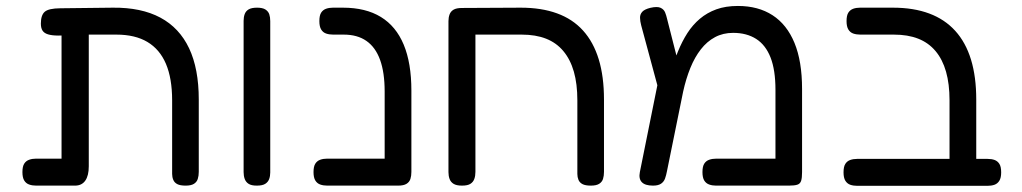

<svg xmlns="http://www.w3.org/2000/svg" viewBox="-20 -607 3397 638"><path d="M100.2 9.8Q87 9.8 76.8 6.1Q66.5 2.5 60.5 -7.2Q54.5 -17 54.5 -35Q54.5 -54 60.5 -63.2Q66.5 -72.5 76.8 -76.1Q87 -79.8 99.2 -79.8H184.5V-517.8L221.5 -490Q192.8 -488.5 172.5 -488.8Q152.2 -489 139.8 -492.8Q127.2 -496.5 121.5 -505Q115.8 -513.5 115.8 -528.5Q115.8 -556.8 128.8 -568Q141.8 -579.2 180.5 -579.5L354.8 -581.5Q449.2 -582.5 512.8 -548.5Q576.2 -514.5 608.4 -446.5Q640.5 -378.5 640.5 -276.2V-36Q640.5 -22.8 637.2 -12.5Q634 -2.2 624.5 3.8Q615 9.8 596.8 9.8Q578.8 9.8 569.1 4.8Q559.5 -0.2 555.8 -9.4Q552 -18.5 552 -29V-273.5Q552 -346.5 531.4 -394.9Q510.8 -443.2 469.8 -467.6Q428.8 -492 366.8 -492H275V-54.5Q275 -23.2 263.4 -6.8Q251.8 9.8 229.2 9.8Z M833.2 9.8Q815.2 9.8 806 3.8Q796.8 -2.2 793.1 -12.5Q789.5 -22.8 789.5 -35V-537.8Q789.5 -550 793.1 -560.1Q796.8 -570.2 806.4 -575.9Q816 -581.5 834.2 -581.5Q852.5 -581.5 862 -575.4Q871.5 -569.2 874.8 -559.5Q878 -549.8 878 -536.8V-34Q878 -21.8 874.4 -12Q870.8 -2.2 861.5 3.8Q852.2 9.8 833.2 9.8Z M1303 9.8Q1285.2 9.8 1275.5 4.8Q1265.8 -0.2 1262 -9.4Q1258.2 -18.5 1258.2 -29V-302.8Q1258.2 -366 1243 -408Q1227.8 -450 1197.6 -471Q1167.5 -492 1122.2 -492H1087Q1073.8 -492 1063.5 -495.6Q1053.2 -499.2 1047.2 -509Q1041.2 -518.8 1041.2 -536.8Q1041.2 -555.8 1047.2 -565Q1053.2 -574.2 1063.5 -577.9Q1073.8 -581.5 1086 -581.5H1119.5Q1195.2 -581.5 1245.6 -550.6Q1296 -519.8 1321.5 -458.6Q1347 -397.5 1347 -305.8V-36Q1347 -22.8 1343.8 -12.5Q1340.5 -2.2 1330.9 3.8Q1321.2 9.8 1303 9.8ZM1067.5 9.8Q1054.2 9.8 1044 6.1Q1033.8 2.5 1027.8 -7.2Q1021.8 -17 1021.8 -35Q1021.8 -54 1027.8 -63.2Q1033.8 -72.5 1043.9 -76.1Q1054 -79.8 1066.5 -79.8H1306.5L1305.5 9.8Z M1515 9.8Q1496.8 9.8 1487.1 3.8Q1477.5 -2.2 1473.9 -12.4Q1470.2 -22.5 1470.2 -35V-536.8Q1470.2 -549 1473.9 -559Q1477.5 -569 1487.1 -574.8Q1496.8 -580.5 1515 -580.5L1710.5 -581.5Q1779.2 -581.5 1831 -562.6Q1882.8 -543.8 1917.4 -505.5Q1952 -467.2 1969.5 -410Q1987 -352.8 1987 -276.2V-36Q1987 -22.8 1983.8 -12.5Q1980.5 -2.2 1971 3.8Q1961.5 9.8 1943.2 9.8Q1925.2 9.8 1915.6 4.8Q1906 -0.2 1902.2 -9.4Q1898.5 -18.5 1898.5 -29V-273.5Q1898.5 -328 1886.9 -368.8Q1875.2 -409.5 1852 -437.2Q1828.8 -465 1794.4 -478.5Q1760 -492 1713.5 -492H1559.8V-36Q1559.8 -22.5 1556.1 -12.4Q1552.5 -2.2 1543.2 3.8Q1534 9.8 1515 9.8Z M2645.2 -311.5V-35Q2645.2 -16 2642.1 -6.2Q2639 3.5 2629.8 6.6Q2620.5 9.8 2601.5 9.8H2359Q2346.8 9.8 2336.5 6.1Q2326.2 2.5 2320.2 -7.1Q2314.2 -16.8 2314.2 -35Q2314.2 -54 2320.2 -63.2Q2326.2 -72.5 2336.5 -76.1Q2346.8 -79.8 2360 -79.8H2556.8V-308.5Q2556.8 -374.2 2540.5 -415.9Q2524.2 -457.5 2492.8 -477.6Q2461.2 -497.8 2416.2 -497.8Q2382.5 -497.8 2355.9 -483.5Q2329.2 -469.2 2308.9 -443.1Q2288.5 -417 2274 -381.2Q2259.5 -345.5 2250 -302.5L2196.2 -37.8Q2193.8 -24.8 2189.9 -13.9Q2186 -3 2176.6 3.4Q2167.2 9.8 2149.8 9.8Q2123.5 9.8 2112.6 -1.8Q2101.8 -13.2 2106.2 -35.2L2177 -386.5L2208.8 -365.8Q2219.2 -402.8 2232.9 -436.1Q2246.5 -469.5 2264.1 -497Q2281.8 -524.5 2305.6 -544.6Q2329.5 -564.8 2360.4 -576Q2391.2 -587.2 2432 -587.2Q2499.5 -587.2 2547.1 -556.4Q2594.8 -525.5 2620 -464.4Q2645.2 -403.2 2645.2 -311.5ZM2175 -284.2 2110.5 -523.2Q2107 -536.5 2106.8 -547.9Q2106.5 -559.2 2114.1 -567.8Q2121.8 -576.2 2141.2 -581Q2164.2 -586.2 2175.2 -581Q2186.2 -575.8 2190.2 -565.5Q2194.2 -555.2 2196.2 -546.2L2243 -362.5Z M3180 10.5Q3162.2 10.5 3152.5 5.5Q3142.8 0.5 3139 -8.6Q3135.2 -17.8 3135.2 -28.2V-273.5Q3135.2 -328 3123.6 -368.8Q3112 -409.5 3088.8 -437.2Q3065.5 -465 3031.1 -478.5Q2996.8 -492 2950.2 -492H2838.8Q2825.5 -492 2815.2 -495.6Q2805 -499.2 2799 -509Q2793 -518.8 2793 -536.8Q2793 -555.8 2799 -565Q2805 -574.2 2815.1 -577.9Q2825.2 -581.5 2837.8 -581.5H2947.2Q3016 -581.5 3067.8 -562.1Q3119.5 -542.8 3154.2 -504.5Q3189 -466.2 3206.5 -409.1Q3224 -352 3224 -276.2V-35.2Q3224 -22 3220.8 -11.8Q3217.5 -1.5 3207.9 4.5Q3198.2 10.5 3180 10.5ZM2828.8 10.5Q2815.5 10.5 2805.2 6.9Q2795 3.2 2789 -6.5Q2783 -16.2 2783 -34.2Q2783 -53.2 2789 -62.5Q2795 -71.8 2805.2 -75.4Q2815.5 -79 2827.8 -79H3262Q3275.2 -79 3285 -75.4Q3294.8 -71.8 3300.8 -62.5Q3306.8 -53.2 3306.8 -34.2Q3306.8 -16.2 3300.8 -6.5Q3294.8 3.2 3284.6 6.9Q3274.5 10.5 3261 10.5Z"/></svg>

Font: Fredoka Light
Style: Regular
Weight: 300
Designer: Ben Nathan
Foundry: Milena B. Brandão, Ben Nathan
Version: Version 2.001